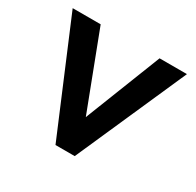

<svg xmlns="http://www.w3.org/2000/svg" viewBox="-121 -662 812 796"><g transform="rotate(30 285.0 -263.5)"><path d="M234 0 12 -527H146L285 -163L428 -527H559L326 0Z"/></g></svg>

Font: Our Lexend Medium
Style: Regular
Weight: 500
Designer: Bonnie Shaver-Troup, Thomas Jockin
Foundry: Lexend
Version: Version 1.007